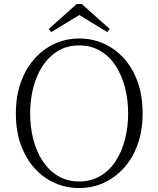

<svg xmlns="http://www.w3.org/2000/svg" viewBox="-20 -933 799 968"><path d="M392 -913 533 -787 521 -771 356 -872H404L238 -771L226 -787L367 -913ZM379 15Q314 15 256 -10.5Q198 -36 154 -85Q110 -134 85 -203.5Q60 -273 60 -361Q60 -448 85 -518Q110 -588 154 -637Q198 -686 256 -712.5Q314 -739 379 -739Q445 -739 502.5 -713.5Q560 -688 604.5 -639Q649 -590 674 -520Q699 -450 699 -361Q699 -274 674 -204.5Q649 -135 604.5 -86Q560 -37 502.5 -11Q445 15 379 15ZM379 -18Q439 -18 485.5 -45.5Q532 -73 563 -120.5Q594 -168 610 -230Q626 -292 626 -361Q626 -430 610 -492Q594 -554 563 -601.5Q532 -649 485.5 -676.5Q439 -704 379 -704Q319 -704 273 -676.5Q227 -649 195.5 -601.5Q164 -554 148 -492Q132 -430 132 -361Q132 -292 148 -230Q164 -168 195.5 -120.5Q227 -73 273 -45.5Q319 -18 379 -18Z"/></svg>

Font: Early Summer Mincho VF
Style: Regular
Weight: 250
Designer: GuiWonder
Version: Version 1.002